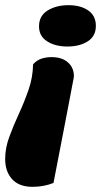

<svg xmlns="http://www.w3.org/2000/svg" viewBox="-46 -551 391 743"><path d="M215 -371Q168 -371 136.5 -391Q105 -411 105 -449Q105 -490 138.5 -510.5Q172 -531 219 -531Q266 -531 295.5 -510.5Q325 -490 325 -451Q325 -411 293.5 -391Q262 -371 215 -371ZM80 172Q28 172 1 142.5Q-26 113 -26 64Q-26 22 -10 -21.5Q6 -65 27 -110.5Q48 -156 64.5 -203.5Q81 -251 82 -302Q96 -318 114.5 -324Q133 -330 153 -330Q194 -330 217 -309.5Q240 -289 240 -256Q240 -253 239 -248Q238 -243 234.5 -225Q231 -207 223 -164.5Q215 -122 200 -44.5Q185 33 161 157Q123 172 80 172Z"/></svg>

Font: Sansita Swashed Black
Style: Regular
Weight: 900
Designer: Pablo Cosgaya
Foundry: Omnibus-Type
Version: Version 1.003; ttfautohint (v1.8.3)